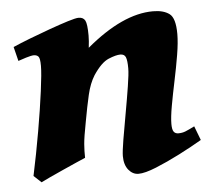

<svg xmlns="http://www.w3.org/2000/svg" viewBox="-40 -463 583 524"><g transform="rotate(-5 251.5 -201.0)"><path d="M496.6 -59.1Q469.2 -43 434.3 -25.1Q399.4 -7.3 368.2 5.4Q336.9 18.1 319.3 18.1Q303.7 18.1 292.2 4.2Q280.8 -9.8 280.8 -33.7Q280.8 -45.9 286.1 -78.1Q291.5 -110.4 298.6 -149.4Q305.7 -188.5 311 -222.2Q316.4 -255.9 316.4 -271Q316.4 -293 312.7 -301.8Q309.1 -310.5 297.9 -310.5Q286.1 -310.5 265.6 -302Q245.1 -293.5 223.1 -260.3Q210 -239.3 202.9 -208.7Q195.8 -178.2 188 -134.8Q180.2 -94.7 178.7 -75.7Q177.2 -56.6 177.7 -38.1Q171.4 -35.6 153.8 -27.8Q136.2 -20 115 -10.5Q93.8 -1 76.4 7.1Q59.1 15.1 53.7 18.1L33.2 -1Q45.9 -60.5 56.4 -121.1Q66.9 -181.6 73.2 -229.7Q79.6 -277.8 79.6 -298.8Q79.6 -319.3 75.2 -324.2Q70.8 -329.1 62.5 -329.1Q56.2 -329.1 41 -324.5Q25.9 -319.8 19.5 -317.4L9.8 -356.4Q28.8 -364.7 56.6 -375.5Q84.5 -386.2 113 -396.5Q141.6 -406.7 163.6 -413.6Q185.5 -420.4 193.4 -420.4Q206.1 -420.4 211.2 -410.9Q216.3 -401.4 216.3 -369.6Q216.3 -355.5 213.9 -336.4Q314 -420.4 397 -420.4Q425.8 -420.4 441.9 -408.4Q458 -396.5 458 -353Q458 -329.6 452.4 -295.9Q446.8 -262.2 439.2 -226.3Q431.6 -190.4 426 -159.2Q420.4 -127.9 420.4 -109.4Q420.4 -94.2 424.6 -88.4Q428.7 -82.5 437.5 -82.5Q447.8 -82.5 456.5 -85.9Q465.3 -89.4 481.9 -97.7Z"/></g></svg>

Font: Dai Banna SIL
Style: Bold Italic
Weight: 700
Italic angle: -11°
Designer: Victor Gaultney
Foundry: SIL International
Version: Version 4.000